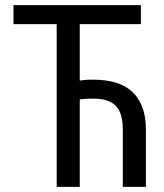

<svg xmlns="http://www.w3.org/2000/svg" viewBox="-20 -731 640 751"><path d="M531.2 -636.7V-710.9H32.7V-636.7H201.7V0H292V-342.3Q304.7 -343.8 317.9 -344.5Q331.1 -345.2 344.7 -345.2Q374.5 -345.2 396.2 -338.6Q418 -332 432.6 -317.4Q446.8 -302.7 453.6 -279.5Q460.4 -256.3 460.4 -223.1V0H550.8V-223.1Q550.8 -274.9 536.6 -312Q522.5 -349.1 496.1 -373Q469.7 -397 431.4 -408.2Q393.1 -419.4 344.7 -419.4Q332 -419.9 318.8 -418.9Q305.7 -418 292 -416V-636.7Z"/></svg>

Font: Roboto Mono
Style: Regular
Weight: 400
Monospace: yes
Designer: Google
Version: Version 3.000